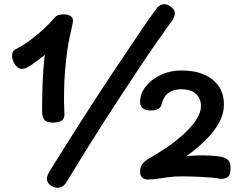

<svg xmlns="http://www.w3.org/2000/svg" viewBox="-20 -855 1168 921"><path d="M725 -806Q740 -830 759.5 -834Q779 -838 798 -824Q817 -811 818.5 -794Q820 -777 804 -754Q772 -710 734 -655.5Q696 -601 654 -538Q612 -475 567 -406.5Q522 -338 476.5 -267Q431 -196 386.5 -124.5Q342 -53 300 17Q286 40 267 44.5Q248 49 227 37Q189 14 217 -32Q266 -111 315 -188.5Q364 -266 412 -340.5Q460 -415 505.5 -483.5Q551 -552 591.5 -612Q632 -672 665.5 -721.5Q699 -771 725 -806ZM104 -528Q101 -527 96.5 -526Q92 -525 84 -525Q72 -525 61.5 -534.5Q51 -544 44.5 -558.5Q38 -573 38 -586Q38 -597 41.5 -605.5Q45 -614 61 -622Q92 -638 126.5 -663.5Q161 -689 191.5 -717.5Q222 -746 240 -768Q248 -778 258 -782Q268 -786 285 -786Q305 -786 317.5 -778.5Q330 -771 330 -757Q330 -745 323 -717Q306 -647 297.5 -570.5Q289 -494 287.5 -426Q286 -358 289 -311Q291 -287 276.5 -277Q262 -267 233 -267Q203 -267 192.5 -281.5Q182 -296 182 -321Q182 -398 184.5 -460.5Q187 -523 193.5 -581Q200 -639 212 -701L258 -649Q239 -630 212.5 -607Q186 -584 157.5 -562.5Q129 -541 104 -528ZM652 -364Q652 -407 680 -441.5Q708 -476 753 -496.5Q798 -517 849 -517Q913 -517 958.5 -497.5Q1004 -478 1029 -441.5Q1054 -405 1054 -354Q1054 -308 1030 -265Q1006 -222 966 -182.5Q926 -143 874 -106Q907 -109 936 -109.5Q965 -110 991.5 -108.5Q1018 -107 1041 -103Q1062 -99 1074 -87.5Q1086 -76 1086 -48Q1086 -14 1070.5 -4.5Q1055 5 1033 2Q1019 -1 995 -3Q971 -5 943 -6.5Q915 -8 889.5 -8.5Q864 -9 847 -9Q816 -9 787.5 -5Q759 -1 734.5 2.5Q710 6 690 6Q673 6 662.5 -3Q652 -12 652 -30Q652 -53 663 -68Q674 -83 697 -96Q741 -121 784.5 -151Q828 -181 864 -214.5Q900 -248 922 -281.5Q944 -315 944 -346Q944 -384 919 -405.5Q894 -427 850 -427Q813 -427 789 -410Q765 -393 755 -355Q752 -341 740.5 -333Q729 -325 704 -325Q677 -325 664.5 -336Q652 -347 652 -364Z"/></svg>

Font: Playpen Sans SemiBold
Style: Regular
Weight: 600
Designer: Laura Meseguer, Veronika Burian, José Scaglione
Foundry: TypeTogether
Version: Version 1.001